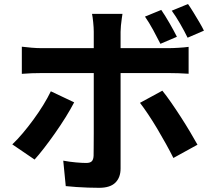

<svg xmlns="http://www.w3.org/2000/svg" viewBox="-20 -857 1040 935"><path d="M765.3 -808.7Q784.3 -781.1 806.1 -743.3Q827.8 -705.4 841.5 -677.9L761.2 -643.6Q745.7 -674.4 725.9 -710.9Q706 -747.4 686 -776.2ZM895.5 -837.4Q908.7 -818.7 923.1 -794.9Q937.6 -771.2 951.1 -748.3Q964.7 -725.3 973.1 -707.7L893.6 -673.4Q878.2 -705.1 857.5 -741Q836.9 -776.9 816.4 -804.9ZM576.4 -789.4Q575.4 -782.4 573 -766.3Q570.5 -750.2 568.9 -732.4Q567.2 -714.6 567.2 -701.7Q567.2 -672.4 567.2 -636.4Q567.2 -600.4 567.2 -564.8Q567.2 -529.3 567.2 -499.9Q567.2 -479.9 567.2 -443.8Q567.2 -407.7 567.2 -362.7Q567.2 -317.6 567.2 -269.3Q567.2 -221 567.2 -175.6Q567.2 -130.2 567.2 -93.9Q567.2 -57.5 567.2 -36.2Q567.2 7.4 541.8 32.5Q516.3 57.6 462.7 57.6Q436 57.6 408 56.6Q379.9 55.6 352.7 53.8Q325.5 51.9 300.2 49.3L288 -74.6Q320.5 -68.6 350.6 -66Q380.8 -63.4 399.5 -63.4Q418.9 -63.4 426.9 -71.6Q435 -79.7 435.8 -98.9Q435.8 -108.4 436.2 -138Q436.6 -167.6 436.6 -208.8Q436.6 -249.9 436.6 -295.8Q436.6 -341.8 436.6 -383.7Q436.6 -425.7 436.6 -456.8Q436.6 -487.9 436.6 -499.9Q436.6 -517.7 436.6 -554.3Q436.6 -590.8 436.6 -631.7Q436.6 -672.7 436.6 -702.5Q436.6 -721.9 433.8 -749.2Q431 -776.5 428.2 -789.4ZM86.3 -629.6Q108.6 -626.8 134.1 -624.7Q159.5 -622.5 182.7 -622.5Q195.5 -622.5 231.8 -622.5Q268.1 -622.5 319 -622.5Q369.9 -622.5 428.7 -622.5Q487.4 -622.5 546.6 -622.5Q605.8 -622.5 657.6 -622.5Q709.4 -622.5 747 -622.5Q784.5 -622.5 800 -622.5Q821 -622.5 849.7 -624.3Q878.4 -626 898.5 -628.8V-497.9Q875.5 -499.7 848.6 -500.4Q821.7 -501.2 801 -501.2Q785.5 -501.2 748.4 -501.2Q711.2 -501.2 659.4 -501.2Q607.5 -501.2 548.8 -501.2Q490 -501.2 431.2 -501.2Q372.5 -501.2 321.2 -501.2Q269.9 -501.2 233.6 -501.2Q197.3 -501.2 182.9 -501.2Q160.7 -501.2 134.2 -500.3Q107.6 -499.4 86.3 -497.4ZM341.2 -358.6Q323.9 -325.3 299.7 -286.3Q275.5 -247.4 248 -208.3Q220.5 -169.3 194.7 -135.9Q168.9 -102.5 148.4 -80L39.9 -153.9Q64.9 -177.4 91.3 -208.9Q117.8 -240.3 143.2 -275.1Q168.6 -309.8 190.4 -345.1Q212.1 -380.3 227.6 -412.4ZM770.6 -415.4Q790.1 -391.4 813.3 -358Q836.5 -324.6 860.6 -287.3Q884.7 -249.9 905.7 -214.6Q926.7 -179.3 941.7 -152.3L824.4 -87.7Q808.2 -120.2 787.7 -157.1Q767.2 -194.1 745.2 -231.1Q723.1 -268.1 701.4 -300.5Q679.6 -333 661.7 -356.2Z"/></svg>

Font: Noto Sans TC
Style: Regular
Weight: 100
Designer: Ryoko NISHIZUKA 西塚涼子 (kana, bopomofo & ideographs); Paul D. Hunt (Latin, Greek & Cyrillic); Sandoll Communications 산돌커뮤니
Foundry: Adobe
Version: Version 2.004;hotconv 1.0.118;makeotfexe 2.5.65603